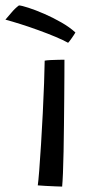

<svg xmlns="http://www.w3.org/2000/svg" viewBox="-75 -687 386 709"><path d="M154.5 2Q147.5 2 130 1.2Q112.5 0.5 93.8 -0.5Q75 -1.5 64.5 -2.5Q66.5 -15.5 69.8 -56.5Q73 -97.5 76.5 -153.8Q80 -210 83 -269.5Q86 -329 87.8 -380.5Q89.5 -432 90 -463Q97 -464.5 111.5 -465.2Q126 -466 141 -466.2Q156 -466.5 163 -466.5Q163 -446 162.8 -408.2Q162.5 -370.5 162.2 -323Q162 -275.5 161.2 -225Q160.5 -174.5 159.8 -128.5Q159 -82.5 157.5 -48Q156 -13.5 154.5 2ZM-5 -667Q5 -666.5 30.5 -658.2Q56 -650 88.2 -636Q120.5 -622 151.5 -604.2Q182.5 -586.5 203.5 -567Q199 -559 189.2 -545.2Q179.5 -531.5 176.5 -529Q159.5 -538.5 130.5 -550.8Q101.5 -563 67.8 -575.2Q34 -587.5 1.5 -597.8Q-31 -608 -55 -614.5Q-48 -622 -33.8 -639.2Q-19.5 -656.5 -5 -667Z"/></svg>

Font: Grandstander Light
Style: Regular
Weight: 300
Designer: Tyler Finck
Foundry: Etcetera Type Co
Version: Version 1.200; ttfautohint (v1.8.3)